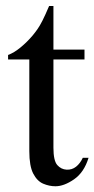

<svg xmlns="http://www.w3.org/2000/svg" viewBox="-20 -615 319 649"><path d="M259.8 -81.5H279.3Q264.2 -32.2 230.2 -8.8Q196.3 14.6 167.5 14.6Q146.5 14.6 126 5.9Q105.5 -2.9 92.3 -28.3Q79.1 -53.7 79.1 -104V-414.1H7.3V-429.2Q27.3 -436.5 49.6 -454.8Q71.8 -473.1 90.8 -495.6Q99.6 -506.3 106.9 -516.8Q114.3 -527.3 123.3 -544.9Q132.3 -562.5 146 -594.7H160.6V-447.3H265.6V-414.1H160.6V-115.7Q160.6 -71.8 173.6 -57.1Q186.5 -42.5 205.1 -41.5Q223.1 -40.5 237.1 -51.5Q251 -62.5 259.8 -81.5Z"/></svg>

Font: BabelStone Roman
Style: Regular
Weight: 400
Designer: Walt Agee, Victor Gaultney, Peter Martin, Debbi Hosken, Becca Hirsbrunner (SIL); Andrew West (BabelStone)
Foundry: BabelStone
Version: Version 16.000